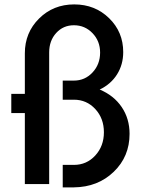

<svg xmlns="http://www.w3.org/2000/svg" viewBox="-20 -815 628 850"><path d="M30 -399.5H90V-579.1Q90 -670.5 153 -733Q215.9 -795.5 308.6 -795.5Q400.5 -795.5 463 -734.5Q525.5 -673.6 525.5 -584.5Q525.5 -529.1 498.2 -485.7Q470.9 -442.3 421.4 -418.6Q484.1 -392.3 518.9 -340.9Q553.6 -289.5 553.6 -222.3Q553.6 -121.8 483.4 -54.3Q413.2 13.2 307.3 14.5H257.7V-85H307.3Q363.6 -85 401.8 -126.6Q440 -168.2 440 -229.5Q440 -290.9 401.8 -332.3Q363.6 -373.6 307.3 -373.6H257.7V-458.2H307.3Q355.9 -458.2 389.5 -494.1Q423.2 -530 423.2 -582.3Q423.2 -633.2 389.5 -668.2Q355.9 -703.2 307.3 -703.2Q260 -703.2 228.9 -669.1Q197.7 -635 197.7 -582.7V0H90V-314.5H30Z"/></svg>

Font: Spartan MB SemBd
Style: Regular
Weight: 600
Designer: Matt Bailey, Mirko Velimirovic
Foundry: Matt Bailey
Version: Version 1.005